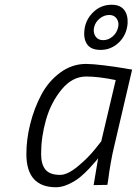

<svg xmlns="http://www.w3.org/2000/svg" viewBox="-20 -779 576 808"><path d="M376 -664C379.3 -678.7 387.2 -691 399.5 -701C411.8 -711 425.3 -716 440 -716C454 -716 464.5 -710.7 471.5 -700C478.5 -689.3 480.3 -677.3 477 -664C473.7 -648.7 466 -635.8 454 -625.5C442 -615.2 428.7 -610 414 -610C399.3 -610 388.5 -615.5 381.5 -626.5C374.5 -637.5 372.7 -650 376 -664ZM337 -664C331.7 -635.3 334.3 -612.3 345 -595C355.7 -577.7 375 -569 403 -569C433 -569 458.8 -579.5 480.5 -600.5C502.2 -621.5 514.3 -648 517 -680C518.3 -704.7 513.3 -724 502 -738C490.7 -752 473.3 -759 450 -759C421.3 -759 396.7 -749.7 376 -731C355.3 -712.3 342.3 -690 337 -664ZM343 -457C377.7 -457 419 -452 467 -442L406 -184L378 -149C359.3 -125.7 335.7 -102.2 307 -78.5C278.3 -54.8 253.7 -43 233 -43C204.3 -43 183.8 -50.3 171.5 -65C159.2 -79.7 153 -101.7 153 -131C153 -178.3 159.8 -226.2 173.5 -274.5C187.2 -322.8 209 -365.3 239 -402C269 -438.7 303.7 -457 343 -457ZM216 9C232.7 9 250.3 4.7 269 -4C287.7 -12.7 303.7 -22.5 317 -33.5C330.3 -44.5 343.5 -57 356.5 -71C369.5 -85 378.2 -94.7 382.5 -100L393 -113C390.3 -99 384 -61.3 374 0L432 -1L436 -27C438 -44.3 441.3 -66.3 446 -93C450.7 -119.7 455.3 -142.3 460 -161L536 -486L501 -492C477.7 -496 449.8 -500 417.5 -504C385.2 -508 360 -510 342 -510C302.7 -510 266.5 -497.8 233.5 -473.5C200.5 -449.2 174 -418.2 154 -380.5C134 -342.8 118.5 -302.2 107.5 -258.5C96.5 -214.8 91 -172.3 91 -131C91 -37.7 132.7 9 216 9Z"/></svg>

Font: RazerF5 Light
Style: Italic
Weight: 300
Foundry: Razer Inc.
Version: Version 2